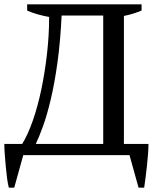

<svg xmlns="http://www.w3.org/2000/svg" viewBox="-20 -720 725 891"><path d="M669 -52Q669 -32 667 -5.5Q665 21 662 49Q659 77 655.5 104Q652 131 649 151H623L581 0H88L46 151H21Q16 132 12.5 105Q9 78 6.5 49.5Q4 21 2 -5.5Q0 -32 0 -52H83Q109 -94 132 -159.5Q155 -225 171.5 -303.5Q188 -382 198 -469Q208 -556 208 -641Q182 -646 156.5 -653Q131 -660 106 -671V-700H637V-671Q620 -664 600 -657.5Q580 -651 555 -646V-52ZM459 -52V-648H266Q260 -525 246.5 -428.5Q233 -332 215.5 -258.5Q198 -185 179.5 -134Q161 -83 146 -52Z"/></svg>

Font: PT Serif
Style: Regular
Weight: 400
Designer: A.Korolkova, O.Umpeleva, V.Yefimov
Foundry: ParaType Ltd
Version: Version 1.000W OFL; ttfautohint (v1.6)